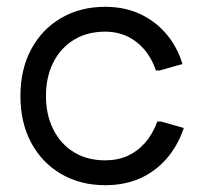

<svg xmlns="http://www.w3.org/2000/svg" viewBox="-20 -532 595 564"><path d="M289 12Q216 12 159.5 -21Q103 -54 71.5 -113Q40 -172 40 -250Q40 -328 71.5 -387Q103 -446 159.5 -479Q216 -512 289 -512Q345 -512 390 -491.5Q435 -471 467.5 -433.5Q500 -396 516 -344L449 -325H438Q420 -378 381 -408.5Q342 -439 289 -439Q236 -439 197 -415Q158 -391 136.5 -348.5Q115 -306 115 -250Q115 -195 136.5 -152Q158 -109 197 -85Q236 -61 289 -61Q326 -61 355.5 -74.5Q385 -88 407 -113.5Q429 -139 442 -175H453L520 -156Q502 -103 468.5 -65Q435 -27 390 -7.5Q345 12 289 12Z"/></svg>

Font: Fustat
Style: Regular
Weight: 400
Designer: Mohamed Gaber, Khaled Hosny, Laura Garcia Mut
Foundry: Kief Type Foundry, Alif Type Foundry, Hard Type Foundry
Version: Version 1.007